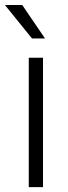

<svg xmlns="http://www.w3.org/2000/svg" viewBox="-35 -764 278 784"><path d="M140.6 -528.3V0H82.5V-528.3ZM55.7 -743.7 148.9 -606.9H95.7L-15.1 -743.7Z"/></svg>

Font: Vazirmatn RD UI FD ExtraLight
Style: Regular
Weight: 200
Designer: Saber Rastikerdar
Foundry: Saber Rastikerdar
Version: Version 33.003